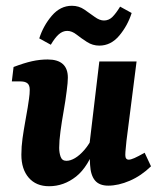

<svg xmlns="http://www.w3.org/2000/svg" viewBox="-20 -636 556 665"><path d="M150 9Q105 9 79.5 -20.5Q54 -50 54 -100Q54 -128 58 -156.5Q62 -185 67 -212.5Q72 -240 76 -264Q78 -277 80.5 -294Q83 -311 83 -325Q83 -341 75 -347.5Q67 -354 51 -354H21L27 -404Q64 -418 91 -424Q118 -430 145 -430Q215 -430 215 -367Q215 -358 214 -347.5Q213 -337 211 -321Q207 -288 200.5 -251.5Q194 -215 189.5 -181.5Q185 -148 185 -124Q185 -107 190 -93Q195 -79 210 -79Q224 -79 240 -88.5Q256 -98 272.5 -117Q289 -136 303 -165L313 -137Q286 -58 243.5 -24.5Q201 9 150 9ZM355 7Q324 7 309 -11Q294 -29 292 -65Q291 -80 291 -98Q291 -116 290 -137L324 -423H453L418 -148Q417 -135 415.5 -122Q414 -109 414 -99Q414 -83 426 -83Q433 -83 445.5 -88.5Q458 -94 481 -107L503 -60Q469 -27 429.5 -10Q390 7 355 7ZM324 -478Q301 -478 281.5 -490.5Q262 -503 245.5 -516Q229 -529 213 -529Q197 -529 183.5 -517Q170 -505 156 -481L116 -503Q130 -547 159.5 -581.5Q189 -616 229 -616Q253 -616 272 -603Q291 -590 308 -577.5Q325 -565 340 -565Q357 -565 369.5 -577.5Q382 -590 396 -613L436 -591Q422 -547 393 -512.5Q364 -478 324 -478Z"/></svg>

Font: Rasa
Style: Italic
Weight: 400
Italic angle: -7.10001°
Designer: Anna Giedrys (Yrsa+Rasa design), David Brezina (Yrsa art-direction, Rasa art-direction, design)
Foundry: Rosetta Type Foundry
Version: Version 2.004